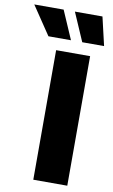

<svg xmlns="http://www.w3.org/2000/svg" viewBox="-211 -981 609 1032"><g transform="rotate(10 94.0 -464.5)"><path d="M233.4 0H47.9V-707H233.4ZM-110.4 -928.7H49.8L117.2 -773.4H-5.9ZM111.3 -928.7H261.7L297.9 -773.4H178.7Z"/></g></svg>

Font: Pretendard JP Black
Style: Regular
Weight: 900
Designer: Base glyphs from Inter by Rasmus Andersson; Hangeul glyphs from Noto Sans CJK(Source Han Sans) by Jang Soo-young and Kan
Foundry: Kil Hyung-jin
Version: Version 1.309